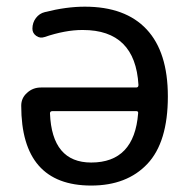

<svg xmlns="http://www.w3.org/2000/svg" viewBox="-20 -578 565 587"><path d="M402.3 -231.4Q403.3 -238.3 396.5 -238.3H140.6Q132.8 -238.3 132.8 -231.4Q138.7 -81.1 258.8 -81.1Q390.6 -81.1 402.3 -231.4ZM396.5 -310.5Q403.3 -310.5 403.3 -318.4Q393.6 -486.3 233.4 -486.3Q232.4 -486.3 231.4 -486.3Q179.7 -486.3 116.2 -464.8Q102.5 -460 90.8 -468.3Q79.1 -476.6 79.1 -490.2Q79.1 -508.8 89.8 -522.9Q100.6 -537.1 117.2 -541Q182.6 -557.6 239.3 -557.6Q363.3 -557.6 428.2 -488.3Q493.2 -418.9 493.2 -283.2Q493.2 -143.6 430.7 -77.1Q368.2 -10.7 258.8 -10.7Q44.9 -10.7 44.9 -254.9Q44.9 -278.3 62.5 -293.9Q80.1 -310.5 105.5 -310.5Z"/></svg>

Font: Gen Jyuu Gothic P Regular
Style: Regular
Weight: 400
Designer: [Source Han Sans]
Ryoko NISHIZUKA  (kana & ideographs); Paul D. Hunt (Latin, Greek & Cyrillic); Wenlong ZHANG  (bopomofo
Version: Version 1.002.20150607